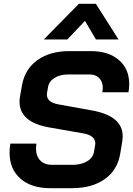

<svg xmlns="http://www.w3.org/2000/svg" viewBox="-20 -975 696 1003"><path d="M30 -177Q30 -202 34 -225H170Q168 -207 168 -200Q168 -160 190 -137Q212 -114 250 -114H360Q404 -114 435 -132.5Q466 -151 471 -182L477 -217L478 -226Q478 -246 462 -259.5Q446 -273 416 -278L239 -309Q82 -336 82 -444Q82 -459 85 -474L95 -530Q110 -614 175.5 -661Q241 -708 342 -708H454Q547 -708 601 -661.5Q655 -615 655 -536Q655 -513 651 -493H515Q517 -509 517 -515Q517 -548 498.5 -567Q480 -586 448 -586H336Q294 -586 265 -568Q236 -550 231 -520L226 -492Q225 -488 225 -481Q225 -441 284 -430L461 -398Q621 -369 621 -263Q621 -256 619 -238L608 -172Q594 -87 527.5 -39.5Q461 8 356 8H242Q143 8 86.5 -42Q30 -92 30 -177ZM392 -955H481L599 -769H481L424 -866L332 -769H209Z"/></svg>

Font: Bai Jamjuree
Style: Bold Italic
Weight: 700
Italic angle: -10°
Designer: Katatrad Aksorn Co.,Ltd.
Foundry: Cadson Demak Co.,Ltd.
Version: Version 1.000; ttfautohint (v1.6)